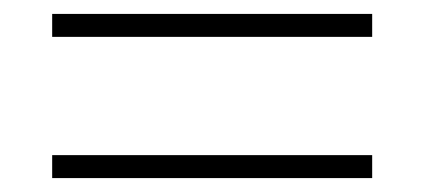

<svg xmlns="http://www.w3.org/2000/svg" viewBox="-20 -491 610 276"><path d="M55 -438H515V-471H55ZM55 -235H515V-268H55Z"/></svg>

Font: Noto Sans Canadian Aboriginal ExtraLight
Style: Regular
Weight: 200
Designer: Monotype Design Team, Typotheque's Kevin King
Foundry: Monotype Imaging Inc.
Version: Version 2.004